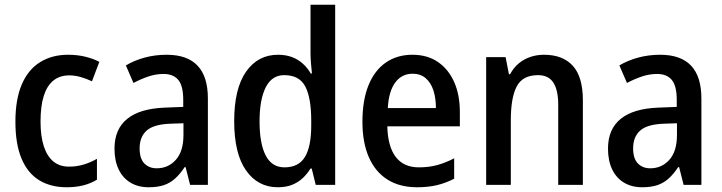

<svg xmlns="http://www.w3.org/2000/svg" viewBox="-20 -780 3046 810"><path d="M261 10Q194 10 145.5 -19.5Q97 -49 71 -110.5Q45 -172 45 -267Q45 -361 72 -424Q99 -487 149.5 -518Q200 -549 267 -549Q307 -549 341 -540.5Q375 -532 399 -519L368 -437Q345 -448 320.5 -455Q296 -462 272 -462Q232 -462 205 -440Q178 -418 164.5 -375Q151 -332 151 -267Q151 -205 165 -162.5Q179 -120 205.5 -98.5Q232 -77 271 -77Q304 -77 333.5 -86Q363 -95 389 -110V-22Q363 -6 331.5 2Q300 10 261 10Z M683 -549Q770 -549 813.5 -503Q857 -457 857 -364V0H782L763 -75H759Q740 -46 719 -27Q698 -8 671.5 1Q645 10 607 10Q563 10 530.5 -9.5Q498 -29 480.5 -65.5Q463 -102 463 -153Q463 -235 516.5 -278.5Q570 -322 676 -326L753 -329V-359Q753 -418 732 -443Q711 -468 670 -468Q638 -468 606.5 -457.5Q575 -447 543 -430L511 -504Q546 -525 590 -537Q634 -549 683 -549ZM696 -258Q627 -255 598 -228.5Q569 -202 569 -154Q569 -111 589 -90.5Q609 -70 641 -70Q690 -70 722 -106Q754 -142 754 -211V-260Z M1152 10Q1068 10 1018 -61Q968 -132 968 -269Q968 -406 1018 -477.5Q1068 -549 1153 -549Q1185 -549 1211 -539.5Q1237 -530 1257 -512Q1277 -494 1291 -470H1296Q1294 -488 1292 -512Q1290 -536 1290 -555V-760H1394V0H1312L1295 -69H1290Q1276 -46 1256.5 -28Q1237 -10 1211.5 0Q1186 10 1152 10ZM1180 -74Q1240 -74 1266.5 -118Q1293 -162 1293 -250V-271Q1293 -367 1268 -415Q1243 -463 1179 -463Q1127 -463 1101 -411.5Q1075 -360 1075 -268Q1075 -174 1101 -124Q1127 -74 1180 -74Z M1720 -549Q1783 -549 1827.5 -518.5Q1872 -488 1896 -434Q1920 -380 1920 -307V-247H1614Q1616 -162 1649.5 -118Q1683 -74 1747 -74Q1789 -74 1824 -83.5Q1859 -93 1896 -112V-26Q1861 -8 1824 1Q1787 10 1739 10Q1666 10 1614.5 -22.5Q1563 -55 1536 -117Q1509 -179 1509 -266Q1509 -357 1534.5 -420Q1560 -483 1607.5 -516Q1655 -549 1720 -549ZM1721 -469Q1675 -469 1647.5 -432Q1620 -395 1616 -324H1819Q1819 -366 1808.5 -398.5Q1798 -431 1776 -450Q1754 -469 1721 -469Z M2275 -549Q2354 -549 2396.5 -502.5Q2439 -456 2439 -356V0H2335V-338Q2335 -400 2314.5 -431.5Q2294 -463 2250 -463Q2185 -463 2160 -415.5Q2135 -368 2135 -273V0H2031V-539H2113L2127 -467H2132Q2147 -495 2169 -513Q2191 -531 2218 -540Q2245 -549 2275 -549Z M2765 -549Q2852 -549 2895.5 -503Q2939 -457 2939 -364V0H2864L2845 -75H2841Q2822 -46 2801 -27Q2780 -8 2753.5 1Q2727 10 2689 10Q2645 10 2612.5 -9.5Q2580 -29 2562.5 -65.5Q2545 -102 2545 -153Q2545 -235 2598.5 -278.5Q2652 -322 2758 -326L2835 -329V-359Q2835 -418 2814 -443Q2793 -468 2752 -468Q2720 -468 2688.5 -457.5Q2657 -447 2625 -430L2593 -504Q2628 -525 2672 -537Q2716 -549 2765 -549ZM2778 -258Q2709 -255 2680 -228.5Q2651 -202 2651 -154Q2651 -111 2671 -90.5Q2691 -70 2723 -70Q2772 -70 2804 -106Q2836 -142 2836 -211V-260Z"/></svg>

Font: Noto Sans Display SemiCondensed Medium
Style: Regular
Weight: 500
Width: 4
Designer: Monotype Design Team
Foundry: Monotype Imaging Inc.
Version: Version 2.003